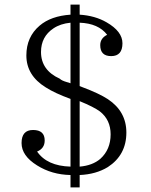

<svg xmlns="http://www.w3.org/2000/svg" viewBox="-20 -776 658 839"><path d="M328.1 -399.9 340.3 -395Q413.1 -367.7 451.2 -342.8Q532.2 -289.1 532.2 -196.8Q532.2 -98.6 451.2 -45.9Q399.4 -14.2 328.1 -11.2V43H288.1V-11.2Q206.5 -12.7 142.1 -53.2Q74.2 -95.2 74.2 -150.9Q74.2 -208 124.5 -208Q175.3 -208 175.3 -162.1Q175.3 -127.4 142.1 -113.8Q185.5 -50.8 288.1 -47.9V-343.8Q219.7 -368.7 180.2 -394Q95.2 -446.3 95.2 -533.7Q95.2 -614.7 153.3 -664.1Q202.6 -706.1 288.1 -711.9V-755.9H328.1V-711.9Q395.5 -707.5 445.3 -678.7Q515.1 -638.7 515.1 -586.9Q515.1 -530.8 465.8 -530.8Q418 -530.8 418 -578.6Q418 -608.9 448.2 -624Q410.2 -673.8 328.1 -676.8ZM288.1 -412.1V-676.8Q243.7 -672.4 213.4 -651.9Q159.2 -615.7 159.2 -548.8Q159.2 -469.2 241.2 -432.1Q249 -423.8 272.9 -417Q278.3 -416 288.1 -412.1ZM328.1 -47.9Q384.3 -52.7 418.5 -82Q463.4 -122.6 463.4 -189Q463.4 -252.4 416.5 -289.1Q390.1 -308.6 328.1 -334Z"/></svg>

Font: I.Ming
Style: Regular
Weight: 400
Designer: Ichiten Fonts Project
Version: Version 6.11; Dec 27, 2019